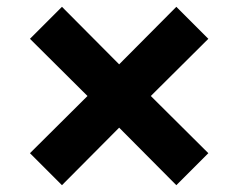

<svg xmlns="http://www.w3.org/2000/svg" viewBox="-20 -546 700 564"><path d="M68 -96 237 -264 68 -432 162 -526 330 -357 498 -526 592 -432 423 -264 592 -96 498 -2 330 -171 162 -2Z"/></svg>

Font: Archivo Black
Style: Regular
Weight: 400
Designer: Hector Gatti
Foundry: Omnibus-Type
Version: Version 1.101; ttfautohint (v1.8)